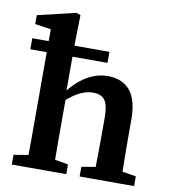

<svg xmlns="http://www.w3.org/2000/svg" viewBox="-82 -804 786 875"><g transform="rotate(10 311.0 -366.0)"><path d="M97 0Q98 -25 98.5 -62Q99 -99 99 -138.5Q99 -178 99 -209V-638L25 -649V-690L201 -732L221 -725L218 -577V-357L221 -346V-209Q221 -178 221 -138.5Q221 -99 221.5 -62Q222 -25 223 0ZM31 0V-45L134 -62H184L283 -45V0ZM345 0V-45L447 -62H496L597 -45V0ZM23 -532V-583H380V-532ZM408 0Q409 -25 409.5 -61Q410 -97 410.5 -136Q411 -175 411 -207V-283Q411 -341 394.5 -364Q378 -387 340 -387Q318 -387 295.5 -379Q273 -371 250 -355Q227 -339 202 -315L179 -373H216Q241 -405 269 -427Q297 -449 328 -461Q359 -473 393 -473Q460 -473 496 -430Q532 -387 532 -296V-207Q532 -175 532.5 -136Q533 -97 533.5 -61Q534 -25 535 0Z"/></g></svg>

Font: Source Serif 4 18pt SemiBold
Style: Regular
Weight: 600
Designer: Frank Grießhammer
Foundry: Adobe Systems Incorporated
Version: Version 4.004;hotconv 1.0.116;makeotfexe 2.5.65601